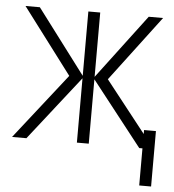

<svg xmlns="http://www.w3.org/2000/svg" viewBox="-50 -577 700 773"><g transform="rotate(5 300.0 -190.0)"><path d="M14 0 222 -265 22 -530H80L276 -270V-530H324V-270L520 -530H578L378 -265L541 -58V-74H589V150H541V0H528L324 -260V0H276V-260L72 0Z"/></g></svg>

Font: Geist Mono UltraLight
Style: Regular
Weight: 200
Monospace: yes
Designer: Basement.studio, Andrés Briganti, Mateo Zaragoza
Foundry: Basement.studio, Vercel, Andrés Briganti, Guido Ferreyra, Mateo Zaragoza
Version: Version 1.400; ttfautohint (v1.8.4.7-5d5b)